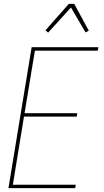

<svg xmlns="http://www.w3.org/2000/svg" viewBox="-20 -981 540 1001"><path d="M24 0 145 -735H493L490 -717H162L108 -391H383L380 -373H105L47 -18H375L372 0ZM231 -811 217 -823 339 -961H367L443 -821L426 -812L350 -942Z"/></svg>

Font: Iosevka Curly Thin
Style: Italic
Weight: 100
Italic angle: -9°
Monospace: yes
Designer: Belleve Invis
Foundry: Belleve Invis
Version: Version 22.1.2; ttfautohint (v1.8.4)